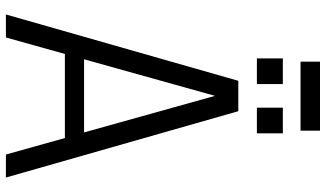

<svg xmlns="http://www.w3.org/2000/svg" viewBox="-247 -858 1105 651"><g transform="rotate(90 305.5 -532.5)"><path d="M423 -999ZM423 -999H189V-1065H423ZM432 -851ZM265 -851H178V-939H265ZM432 -851H345V-939H432ZM582 0H504L448 -200H163L107 0H29L254 -788H357ZM429 -265 305 -709 181 -265Z"/></g></svg>

Font: Tanohe Sans
Style: Regular
Weight: 400
Designer: Village Type and Design LLC & Cristiano Sobral
Foundry: Cooper Hewitt Smithsonian Design Museum
Version: Version 1.00;September 29, 2021;FontCreator 13.0.0.2655 64-b